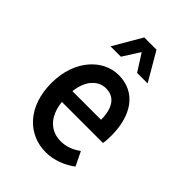

<svg xmlns="http://www.w3.org/2000/svg" viewBox="-213 -818 930 930"><g transform="rotate(45 252.0 -353.5)"><path d="M55 -245C55 -83 151 12 273 12C329 12 382 -10 424 -41L389 -113C357 -90 324 -77 286 -77C215 -77 165 -127 156 -216H437C440 -228 441 -248 441 -270C441 -407 378 -503 258 -503C154 -503 55 -405 55 -245ZM155 -289C164 -371 209 -414 261 -414C321 -414 351 -367 351 -289ZM132 -573H203L257 -658H260L314 -573H386L301 -719H217Z"/></g></svg>

Font: Falling Sky
Style: Condensed
Weight: 400
Designer: Paul D. Hunt
Foundry: Adobe Systems Incorporated
Version: Version 1.02